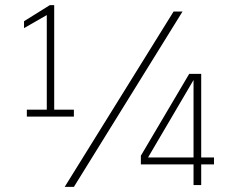

<svg xmlns="http://www.w3.org/2000/svg" viewBox="-20 -724 949 751"><path d="M85 -295H163V-665L74 -614V-641L175 -704H192V-295H269V-268H85ZM659 -679H694L269 7H233ZM737 -81H531V-115L720 -435H767V-108H817V-81H767V0H737ZM737 -108V-411L559 -108Z"/></svg>

Font: Sarabun Thin
Style: Regular
Weight: 250
Designer: Suppakit Chalermlarp | Katatrad Co.,Ltd.
Foundry: Cadson Demak Co.,Ltd.
Version: Version 1.000; ttfautohint (v1.6)